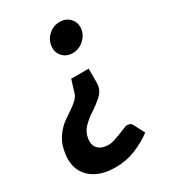

<svg xmlns="http://www.w3.org/2000/svg" viewBox="-182 -660 821 925"><g transform="rotate(-30 228.0 -197.0)"><path d="M309 -303V-222Q308 -221 308 -216.5Q308 -212 308 -211Q304 -181 278.5 -158Q253 -135 224 -116Q193 -97 167.5 -71Q142 -45 138 -8Q135 14 143 30Q151 46 168 54.5Q185 63 210 63Q226 63 244 57Q262 51 280 44Q298 37 312.5 31Q327 25 333 25Q353 25 361 42L391 100Q350 131 297.5 152.5Q245 174 184 174Q125 174 82.5 153Q40 132 19.5 93Q-1 54 6 0Q12 -52 37 -89Q62 -126 97 -149Q115 -162 135 -175Q155 -188 170.5 -203Q186 -218 190 -232L212 -303ZM301 -568Q335 -568 356.5 -544.5Q378 -521 374 -486Q369 -453 342 -429.5Q315 -406 281 -406Q246 -406 225 -429.5Q204 -453 208 -486Q212 -521 238.5 -544.5Q265 -568 301 -568Z"/></g></svg>

Font: Aleo ExtraBold
Style: Italic
Weight: 800
Italic angle: -7°
Designer: Alessio Laiso
Foundry: Alessio Laiso
Version: Version 2.001;gftools[0.9.29]